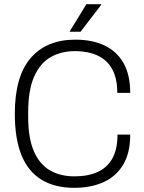

<svg xmlns="http://www.w3.org/2000/svg" viewBox="-20 -888 690 920"><path d="M336 12Q242 12 178 -27.5Q114 -67 82.5 -145.5Q51 -224 51 -343Q51 -522 127 -610Q203 -698 341 -698Q422 -698 481 -670Q540 -642 572 -585.5Q604 -529 604 -443H542Q542 -511 518.5 -555Q495 -599 449.5 -621Q404 -643 338 -643Q272 -643 221.5 -613.5Q171 -584 143 -519.5Q115 -455 115 -350V-327Q115 -226 142.5 -163Q170 -100 219.5 -71.5Q269 -43 337 -43Q402 -43 448 -64Q494 -85 518.5 -129Q543 -173 543 -243H604Q604 -155 570 -98.5Q536 -42 475.5 -15Q415 12 336 12ZM313 -736 394 -868H464L465 -865L366 -736Z"/></svg>

Font: Archivo SemiCondensed ExtraLight
Style: Regular
Weight: 250
Width: 4
Designer: Hector Gatti
Foundry: Omnibus-Type
Version: Version 2.001